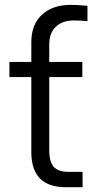

<svg xmlns="http://www.w3.org/2000/svg" viewBox="-20 -785 396 805"><path d="M19.5 -461.9V-525.4H111.3V-607.4Q111.3 -682.6 156.2 -723.6Q201.2 -764.6 276.4 -764.6Q301.8 -764.6 346.7 -760.7V-696.3Q320.3 -699.2 289.1 -699.2Q242.2 -699.2 214.4 -673.3Q186.5 -647.5 186.5 -598.6V-525.4H325.2V-461.9H186.5V-154.3Q186.5 -106.4 205.6 -85.4Q224.6 -64.5 265.6 -64.5H326.2V0H255.9Q111.3 0 111.3 -147.5V-461.9Z"/></svg>

Font: Batunionen A1
Style: Regular
Weight: 400
Designer: HanYang I&C Co.,Ltd.
Foundry: HanYang I&C Co.,Ltd.
Version: Version 2.50; ttfautohint (v1.6)